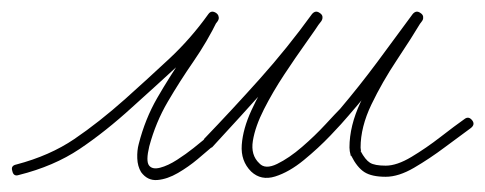

<svg xmlns="http://www.w3.org/2000/svg" viewBox="-21 -288 829 328"><path d="M0 4Q-3 -5 7 -7Q64 -22 106 -50.5Q148 -79 193 -119Q231 -153 268 -187.5Q305 -222 335 -264Q340 -271 348 -266Q355 -261 351 -254Q333 -217 309.5 -183Q286 -149 265.5 -114Q245 -79 234 -38Q234 -38 234 -38Q234 -38 234 -38Q234 -38 234 -38Q234 -38 234 -38Q228 -13 233.5 -5.5Q239 2 252.5 -1.5Q266 -5 281.5 -15Q297 -25 309.5 -35Q322 -45 328 -50Q328 -50 327.5 -50Q327 -50 327 -50Q327 -50 327 -50Q327 -50 327 -50Q376 -101 423 -153.5Q470 -206 512 -264Q518 -271 525 -266Q533 -261 528 -253Q519 -239 501.5 -214.5Q484 -190 464.5 -160.5Q445 -131 430 -101.5Q415 -72 411 -47.5Q407 -23 422 -9Q422 -9 422 -9Q422 -9 422 -9Q422 -9 422 -9Q422 -9 422 -9Q432 2 452.5 -8Q473 -18 495 -37Q517 -56 535 -75.5Q553 -95 560 -102Q593 -141 623.5 -182Q654 -223 684 -264Q690 -271 697 -266Q705 -261 700 -253Q682 -223 657 -185.5Q632 -148 613.5 -109.5Q595 -71 595 -36Q595 -34 596 -29Q596 -29 596 -30Q595 -31 595 -30Q603 -15 611 -10Q619 -5 638 -5Q657 -5 682 -20Q707 -35 731.5 -54Q756 -73 773 -85Q780 -90 786 -82Q791 -75 783 -69Q765 -56 739 -36.5Q713 -17 686.5 -1.5Q660 14 638 14Q614 14 601.5 6Q589 -2 579 -22Q579 -22 578 -22Q578 -23 578 -23Q576 -30 576 -36Q576 -73 595 -113.5Q614 -154 639.5 -192.5Q665 -231 684 -263Q689 -271 697 -265Q705 -259 700 -252Q669 -211 638.5 -170Q608 -129 574 -90Q564 -78 543.5 -56.5Q523 -35 498 -14.5Q473 6 449 13.5Q425 21 408 5Q408 5 408 5Q408 5 408 5Q408 5 408 5Q408 5 408 5Q390 -13 392 -40.5Q394 -68 408.5 -99.5Q423 -131 443 -162Q463 -193 482.5 -219.5Q502 -246 512 -263Q517 -271 525 -265Q533 -260 528 -252Q485 -195 437.5 -142Q390 -89 341 -36Q341 -36 341 -36Q341 -36 341 -36Q341 -36 340.5 -36Q340 -36 340 -36Q332 -29 316.5 -16Q301 -3 283 7.5Q265 18 248 19.5Q231 21 220 6Q214 -4 213.5 -17.5Q213 -31 216 -42Q216 -42 216 -42Q216 -42 216 -42Q216 -42 216 -42Q216 -42 216 -42Q227 -85 247.5 -120.5Q268 -156 291.5 -190.5Q315 -225 335 -262Q339 -270 347 -265Q356 -260 351 -252Q320 -210 282 -175Q244 -140 205 -105Q159 -63 115 -33.5Q71 -4 11 11Q2 14 0 4Z"/></svg>

Font: FRB American Cursive Guidelines Extralight
Style: Italic
Weight: 200
Italic angle: -25°
Version: Version 2.0;Modular Font Editor K font №1